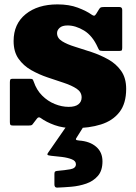

<svg xmlns="http://www.w3.org/2000/svg" viewBox="-20 -562 620 875"><path d="M425.5 -346Q401.5 -399.5 363 -422.8Q324.5 -446 288 -446Q263.5 -446 251.8 -435.2Q240 -424.5 240 -411Q240 -388.5 262.8 -374.2Q285.5 -360 321.5 -349Q357.5 -338 397.8 -324.5Q438 -311 473.8 -291Q509.5 -271 532.2 -238.8Q555 -206.5 555 -157Q555 -90 524.2 -50.8Q493.5 -11.5 440 5.2Q386.5 22 318 22Q267 22 229 8.2Q191 -5.5 165 -24.5Q155.5 -31.5 148 -21L133 -1.5Q128.5 5 125.5 7.5Q122.5 10 111 10H38Q29.5 10 27.2 6.5Q25 3 25 -6V-186.5Q25 -195 26.8 -199Q28.5 -203 37 -203H112.5Q125.5 -203 128 -201Q130.5 -199 134 -189Q146.5 -152 172 -126.5Q197.5 -101 229.5 -88Q261.5 -75 293 -75Q323 -75 337.5 -86.8Q352 -98.5 352 -118Q352 -142.5 329.5 -157.5Q307 -172.5 271.8 -184.2Q236.5 -196 197 -209.2Q157.5 -222.5 122.2 -242.5Q87 -262.5 64.5 -294.2Q42 -326 42 -375Q42 -453 97 -497.5Q152 -542 242 -542Q295 -542 334.8 -527Q374.5 -512 398 -495Q405 -490 409.2 -490.5Q413.5 -491 418.5 -499L430.5 -518.5Q434.5 -525.5 438.5 -527.8Q442.5 -530 453.5 -530H524.5Q537 -530 537 -516.5V-345.5Q537 -337.5 535.5 -333.8Q534 -330 525.5 -330H447Q435 -330 432 -334Q429 -338 425.5 -346ZM228 278.5V230Q228 221.5 232 219.2Q236 217 243.5 216.5Q274 214 300 209.5Q326 205 326 186.5Q326 171.5 307.2 164Q288.5 156.5 262 153.2Q235.5 150 213 148Q198.5 146.5 196.5 143.2Q194.5 140 199.5 133.5L280 17.5Q283.5 12.5 293 12.5H342Q353.5 12.5 356.8 14.5Q360 16.5 356 22.5L331.5 61.5Q325 70 326.2 73.8Q327.5 77.5 341 78.5Q389.5 82 418.2 106.8Q447 131.5 447 173.5Q447 215.5 426.2 239.5Q405.5 263.5 373 274.8Q340.5 286 305.2 289Q270 292 240.5 293Q228 293.5 228 278.5Z"/></svg>

Font: Besley* Fatface
Style: Regular
Weight: 900
Designer: Owen Earl
Foundry: indestructible type*
Version: Version 3.000; ttfautohint (v1.8.3)